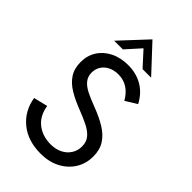

<svg xmlns="http://www.w3.org/2000/svg" viewBox="-272 -1005 1109 1109"><g transform="rotate(45 282.0 -451.0)"><path d="M292 11Q187 11 120 -44Q53 -99 38 -190L124 -211Q135 -141 181.5 -104.5Q228 -68 295 -68Q334 -68 365 -83Q396 -98 414 -125.5Q432 -153 432 -188Q432 -225 412 -249Q392 -273 356.5 -291Q321 -309 274 -327Q216 -349 172.5 -375Q129 -401 105 -437.5Q81 -474 81 -527Q81 -580 107 -621Q133 -662 180 -685.5Q227 -709 289 -709Q355 -709 406 -679Q457 -649 488 -590L418 -547Q395 -588 362 -609.5Q329 -631 286 -631Q252 -631 225.5 -618Q199 -605 184 -582Q169 -559 169 -529Q169 -497 187 -474.5Q205 -452 239 -435Q273 -418 321 -400Q382 -377 426 -350Q470 -323 494.5 -285.5Q519 -248 519 -193Q519 -134 490 -88Q461 -42 410 -15.5Q359 11 292 11ZM131 -751 282 -913 433 -751H363L282 -840L202 -751Z"/></g></svg>

Font: Hanken Grotesk
Style: Regular
Weight: 400
Designer: Alfredo Marco Pradil
Foundry: Hanken Design Co.
Version: Version 3.013